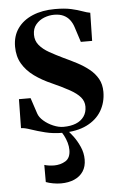

<svg xmlns="http://www.w3.org/2000/svg" viewBox="-53 -557 519 821"><g transform="rotate(-5 206.0 -146.5)"><path d="M199 11Q161 11 127 2.5Q93 -6 67 -15Q41 -24 25.5 -24.5L27.5 -148.5H77.5L100 -80.5Q105.5 -64 123 -48.8Q140.5 -33.5 163.5 -23.8Q186.5 -14 207 -14Q238 -14 260.5 -23Q283 -32 295.5 -49.8Q308 -67.5 308 -92Q308 -115 293.2 -132.5Q278.5 -150 248.5 -166.8Q218.5 -183.5 174 -203.5Q132.5 -221.5 100 -245Q67.5 -268.5 49 -300Q30.5 -331.5 30.5 -373.5Q30.5 -419 53.5 -451.5Q76.5 -484 118 -501.5Q159.5 -519 214.5 -519Q256 -519 283.8 -512.8Q311.5 -506.5 330.2 -499.5Q349 -492.5 363.5 -490L361 -369.5H312.5L291.5 -434.5Q286 -452 275.5 -465.8Q265 -479.5 248.8 -487.2Q232.5 -495 208.5 -495Q187 -495 165.8 -486.8Q144.5 -478.5 130 -461.2Q115.5 -444 115.5 -417.5Q115.5 -391 131.5 -372Q147.5 -353 173.8 -338.2Q200 -323.5 231 -308.5Q261.5 -294.5 290 -279.5Q318.5 -264.5 341 -246.2Q363.5 -228 376.8 -204.2Q390 -180.5 390 -148.5Q390 -103.5 368.8 -67.2Q347.5 -31 305 -10Q262.5 11 199 11ZM175.5 226Q160 226 141.8 222.8Q123.5 219.5 111 214.5V141Q120.5 144 132 145.5Q143.5 147 151.5 147Q180.5 147 202 133.8Q223.5 120.5 223.5 86.5Q223.5 71 218.8 54.8Q214 38.5 206.5 24Q199 9.5 189.5 -1.5L205 -6L217.5 -1.5Q230.5 10 246 30.8Q261.5 51.5 273.2 77.8Q285 104 285 133Q285 163 271.2 183.8Q257.5 204.5 232.8 215.2Q208 226 175.5 226Z"/></g></svg>

Font: Merriweather 144pt SemiBold
Style: Regular
Weight: 600
Version: Version 2.100